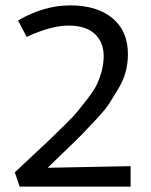

<svg xmlns="http://www.w3.org/2000/svg" viewBox="-20 -693 560 713"><path d="M465 0H53L35 -53Q56 -73 100 -114Q144 -155 163.5 -173.5Q183 -192 218 -226.5Q253 -261 269 -280.5Q285 -300 307.5 -329.5Q330 -359 340 -380Q365 -434 365 -485Q365 -536 332 -567Q299 -598 234.5 -598Q170 -598 79 -556L47 -617Q143 -673 241.5 -673Q340 -673 397.5 -625.5Q455 -578 455 -492Q455 -423 421 -366Q401 -333 387 -310.5Q373 -288 336.5 -249Q300 -210 284 -193.5Q268 -177 219.5 -130.5Q171 -84 157 -70L465 -76Z"/></svg>

Font: Average Sans
Style: Regular
Weight: 400
Designer: Eduardo Rodriguez Tunni
Foundry: Eduardo Rodriguez Tunni
Version: Version 1.002